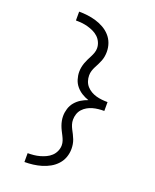

<svg xmlns="http://www.w3.org/2000/svg" viewBox="-176 -932 952 1183"><g transform="rotate(20 300.0 -340.0)"><path d="M133 153V95Q153 95 173 93Q193 91 212.5 85.5Q232 80 250 71.5Q268 63 282.5 49.5Q297 36 305.5 17Q314 -2 314 -22Q314 -37 309 -51.5Q304 -66 297 -79.5Q290 -93 283 -107Q276 -121 271 -135Q266 -149 263 -164Q260 -179 260 -195Q260 -219 267.5 -243.5Q275 -268 291 -287Q307 -306 328 -319Q349 -332 373 -340Q349 -348 328 -361Q307 -374 291 -393Q275 -412 267.5 -436.5Q260 -461 260 -485Q260 -501 263 -516Q266 -531 271 -545Q276 -559 283 -573Q290 -587 297 -600.5Q304 -614 309 -628.5Q314 -643 314 -658Q314 -678 305.5 -697Q297 -716 282.5 -729.5Q268 -743 250 -751.5Q232 -760 212.5 -765.5Q193 -771 173 -773Q153 -775 133 -775V-833Q161 -833 189 -829.5Q217 -826 244 -818Q271 -810 296 -796Q321 -782 340 -761Q359 -740 368.5 -713.5Q378 -687 378 -658Q378 -643 375.5 -628Q373 -613 367.5 -598.5Q362 -584 355 -570.5Q348 -557 341 -543.5Q334 -530 329.5 -515.5Q325 -501 325 -485Q325 -466 331 -448Q337 -430 349.5 -416Q362 -402 378.5 -392.5Q395 -383 413 -378Q431 -373 450 -371Q469 -369 488 -369V-311Q469 -311 450 -309Q431 -307 413 -302Q395 -297 378.5 -287.5Q362 -278 349.5 -264Q337 -250 331 -232Q325 -214 325 -195Q325 -179 329.5 -164.5Q334 -150 341 -136.5Q348 -123 355 -109.5Q362 -96 367.5 -81.5Q373 -67 375.5 -52Q378 -37 378 -22Q378 7 368.5 33.5Q359 60 340 81Q321 102 296 116Q271 130 244 138Q217 146 189 149.5Q161 153 133 153Z"/></g></svg>

Font: Iosevka Aile Light
Style: Regular
Weight: 300
Designer: Belleve Invis
Foundry: Belleve Invis
Version: Version 27.3.5; ttfautohint (v1.8.4)